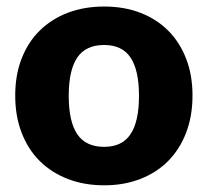

<svg xmlns="http://www.w3.org/2000/svg" viewBox="-20 -546 621 574"><path d="M291.5 -526.5Q350.5 -526.5 399 -508Q447.5 -489.5 482.2 -455Q517 -420.5 536.2 -371.2Q555.5 -322 555.5 -260.5Q555.5 -198.5 536.2 -148.8Q517 -99 482.2 -64.2Q447.5 -29.5 399 -10.8Q350.5 8 291.5 8Q232 8 183.2 -10.8Q134.5 -29.5 99.2 -64.2Q64 -99 44.8 -148.8Q25.5 -198.5 25.5 -260.5Q25.5 -322 44.8 -371.2Q64 -420.5 99.2 -455Q134.5 -489.5 183.2 -508Q232 -526.5 291.5 -526.5ZM291.5 -107Q345 -107 370.2 -144.8Q395.5 -182.5 395.5 -259.5Q395.5 -336.5 370.2 -374Q345 -411.5 291.5 -411.5Q236.5 -411.5 211 -374Q185.5 -336.5 185.5 -259.5Q185.5 -182.5 211 -144.8Q236.5 -107 291.5 -107Z"/></svg>

Font: Lato ExtraBold
Style: Regular
Weight: 800
Designer: Lukasz Dziedzic with Adam Twardoch and Botio Nikoltchev
Foundry: tyPoland Lukasz Dziedzic
Version: Version 2.015; 2015-08-06; http://www.latofonts.com/